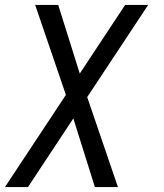

<svg xmlns="http://www.w3.org/2000/svg" viewBox="-40 -540 660 775"><path d="M-20 215 226 -157 102 -520H195L282 -243L465 -520H558L312 -148L436 215H343L256 -62L73 215Z"/></svg>

Font: Iosevka Aile Oblique
Style: Regular
Weight: 400
Italic angle: -9°
Designer: Belleve Invis
Foundry: Belleve Invis
Version: Version 31.1.0; ttfautohint (v1.8.4)